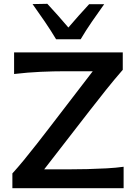

<svg xmlns="http://www.w3.org/2000/svg" viewBox="-20 -988 717 1008"><path d="M45 0V-77.5Q72 -107 105.8 -148Q139.5 -189 173.8 -233Q208 -277 237 -314.5L467 -614H322.5Q262 -614 194.2 -611Q126.5 -608 54 -599.5V-713H624.5V-621.5Q580.5 -571 537.5 -517.2Q494.5 -463.5 451.5 -408L212 -99H343Q385.5 -99 437.5 -100.2Q489.5 -101.5 540 -104.2Q590.5 -107 629 -112.5V0ZM274.5 -782Q246.5 -828.5 215.2 -874.5Q184 -920.5 151 -966.5L228.5 -968Q257 -937 284.8 -906Q312.5 -875 339 -843.5Q391 -904.5 448 -966H527Q494 -920 462.5 -874.2Q431 -828.5 403.5 -782Z"/></svg>

Font: Commissioner Flair Medium
Style: Regular
Weight: 500
Designer: Kostas Bartsokas
Foundry: Kostas Bartsokas
Version: Version 1.000; ttfautohint (v1.8.3)